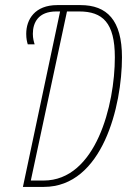

<svg xmlns="http://www.w3.org/2000/svg" viewBox="-20 -734 529 754"><path d="M70 0H152C383 0 459 -319 459 -509C459 -655 400 -714 296 -714H205C117 -714 83 -658 83 -601C83 -582 86 -570 89 -560H116C113 -570 109 -583 109 -601C109 -646 131 -689 201 -689H216ZM151 -25H101L243 -689H291C383 -689 431 -645 431 -509C431 -323 357 -25 151 -25Z"/></svg>

Font: Noto Sans ExtraCondensed Thin
Style: Italic
Weight: 100
Width: 2
Italic angle: -12°
Designer: Monotype Design Team
Foundry: Monotype Imaging Inc.
Version: Version 2.013